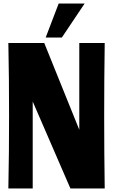

<svg xmlns="http://www.w3.org/2000/svg" viewBox="-20 -1060 637 1080"><path d="M426 -330 229 -818H27C30 -682 31 -545 31 -409C31 -273 30 -136 27 0H164V-489L376 0H569C567 -136 566 -273 566 -409C566 -545 567 -682 569 -818H426ZM237 -849H328L456 -1040H310Z"/></svg>

Font: Ranchers
Style: Regular
Weight: 400
Designer: Pablo Impallari, Brenda Gallo
Foundry: Pablo Impallari, Brenda Gallo
Version: Version 1.000